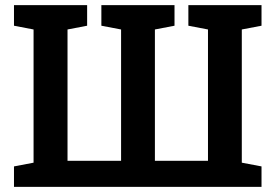

<svg xmlns="http://www.w3.org/2000/svg" viewBox="-20 -731 1064 751"><path d="M34.7 0V-80.1L111.3 -94.7V-615.7L34.7 -630.4V-710.9H320.8V-630.4L244.1 -615.7V-102.1H453.6V-615.7L376.5 -630.4V-710.9H662.6V-630.4L585.9 -615.7V-102.1H793.5V-615.7L716.8 -630.4V-710.9H1002.9V-630.4L925.8 -615.7V-94.7L1002.9 -80.1V0Z"/></svg>

Font: Roboto Slab SemiBold
Style: Regular
Weight: 600
Designer: Google
Version: Version 2.001; ttfautohint (v1.8.3)